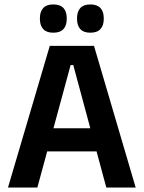

<svg xmlns="http://www.w3.org/2000/svg" viewBox="-20 -846 648 866"><path d="M16 0 204.5 -639H404L592 0H459.5L310.5 -552.5H298.5L148.5 0ZM159 -163V-267.5H448V-163ZM220 -698.5Q190 -698.5 175 -714.8Q160 -731 160 -760.5V-764Q160 -793.5 175 -809.8Q190 -826 220 -826Q251.5 -826 266.2 -809.8Q281 -793.5 281 -764V-760.5Q281 -731 266.2 -714.8Q251.5 -698.5 220 -698.5ZM387.5 -698.5Q357 -698.5 342.2 -714.8Q327.5 -731 327.5 -760.5V-764Q327.5 -793.5 342.2 -809.8Q357 -826 387.5 -826Q418 -826 433 -809.8Q448 -793.5 448 -764V-760.5Q448 -731 433 -714.8Q418 -698.5 387.5 -698.5Z"/></svg>

Font: Anek Gurmukhi Medium SemiBold
Style: Regular
Weight: 600
Version: Version 1.003